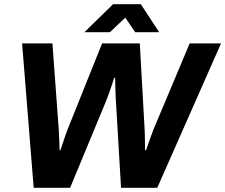

<svg xmlns="http://www.w3.org/2000/svg" viewBox="-20 -892 1070 912"><path d="M140 0 85 -686H229L259 -277Q260 -266 260.5 -249Q261 -232 262 -213.5Q263 -195 263 -179H267Q273 -195 279 -214Q285 -233 291 -250Q297 -267 301 -277L465 -686H644L667 -277Q668 -266 668 -249Q668 -232 668.5 -213.5Q669 -195 669 -179H674Q679 -194 685.5 -212Q692 -230 698 -247.5Q704 -265 709 -277L881 -686H1030L727 0H555L530 -422Q529 -437 528.5 -455Q528 -473 527.5 -491Q527 -509 527 -522H522Q518 -507 511.5 -488.5Q505 -470 499 -452.5Q493 -435 488 -422L313 0ZM381 -739 517 -872H649L736 -739H622L553 -841L609 -840L502 -739Z"/></svg>

Font: Archivo SemiBold
Style: Bold Italic
Weight: 700
Italic angle: -10°
Version: Version 2.001